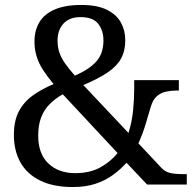

<svg xmlns="http://www.w3.org/2000/svg" viewBox="-20 -744 782 774"><path d="M274 10Q194 10 141 -16.5Q88 -43 62 -90Q36 -137 36 -200Q36 -257 56 -295Q76 -333 112 -359Q148 -385 196 -405Q171 -435 153.5 -462Q136 -489 127.5 -517Q119 -545 119 -577Q119 -621 138.5 -654Q158 -687 200 -705.5Q242 -724 308 -724Q372 -724 411 -704.5Q450 -685 467.5 -653Q485 -621 485 -582Q485 -539 468 -508Q451 -477 414 -452Q377 -427 316 -401L498 -208Q512 -253 516.5 -299Q521 -345 521 -382V-421H701V-379H692Q670 -379 649 -374.5Q628 -370 612 -356Q596 -342 587 -311Q578 -279 566.5 -241.5Q555 -204 538 -166L631 -67Q645 -52 664.5 -47Q684 -42 724 -42H733V0H573L490 -88Q466 -61 435 -38.5Q404 -16 364.5 -3Q325 10 274 10ZM283 -46Q342 -46 384 -69Q426 -92 454 -127L233 -364Q203 -347 180.5 -324.5Q158 -302 146 -271Q134 -240 134 -197Q134 -124 175 -85Q216 -46 283 -46ZM282 -439Q341 -465 369 -497Q397 -529 397 -581Q397 -621 376 -648Q355 -675 304 -675Q260 -675 236 -649Q212 -623 212 -580Q212 -555 219 -533.5Q226 -512 241.5 -489.5Q257 -467 282 -439Z"/></svg>

Font: Noto Serif Tamil
Style: Italic
Weight: 400
Italic angle: -12°
Designer: Indian Type Foundry, Tom Grace, and the Monotype Design Team
Foundry: Monotype Imaging Inc.
Version: Version 2.003